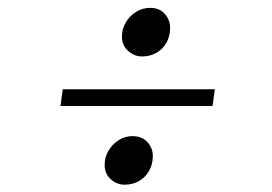

<svg xmlns="http://www.w3.org/2000/svg" viewBox="-20 -536 709 500"><path d="M143.5 -303.5H539.5L533.5 -260H137.5ZM252.5 -106.5Q252.5 -126.5 262.5 -143.5Q272.5 -160.5 289 -171Q305.5 -181.5 325 -181.5Q349.5 -181.5 363.8 -166Q378 -150.5 378 -129.5Q378 -108.5 368.5 -91.5Q359 -74.5 342.5 -64.8Q326 -55 304 -55Q284.5 -55 268.5 -69.2Q252.5 -83.5 252.5 -106.5ZM349.5 -389Q330 -389 313.8 -403.2Q297.5 -417.5 297.5 -440.5Q297.5 -460.5 307.5 -477.5Q317.5 -494.5 334.2 -505Q351 -515.5 371 -515.5Q395.5 -515.5 409.2 -499.8Q423 -484 423 -463.5Q423 -442.5 413.8 -425.5Q404.5 -408.5 388 -398.8Q371.5 -389 349.5 -389Z"/></svg>

Font: Merriweather 144pt
Style: Italic
Weight: 400
Italic angle: -7.8°
Version: Version 2.101